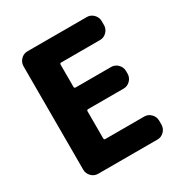

<svg xmlns="http://www.w3.org/2000/svg" viewBox="-169 -860 946 991"><g transform="rotate(-30 304.0 -365.0)"><path d="M132 0Q109 0 92.5 -17Q76 -34 76 -57V-673Q76 -696 92.5 -713Q109 -730 132 -730H486Q509 -730 525.5 -713Q542 -696 542 -673V-650Q542 -627 525.5 -610Q509 -593 486 -593H254Q246 -593 246 -585V-453Q246 -444 254 -444H466Q489 -444 505.5 -427Q522 -410 522 -387V-372Q522 -349 505.5 -332Q489 -315 466 -315H254Q246 -315 246 -307V-145Q246 -137 254 -137H486Q509 -137 525.5 -120Q542 -103 542 -80V-57Q542 -34 525.5 -17Q509 0 486 0Z"/></g></svg>

Font: Rounded Mplus 1c ExtraBold
Style: Regular
Weight: 800
Version: Version 1.059.20150529